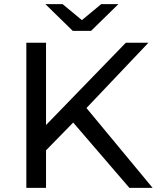

<svg xmlns="http://www.w3.org/2000/svg" viewBox="-20 -906 758 926"><path d="M696 -700H587L202 -303V-700H107V0H202V-181L333 -315L604 0H716L397 -385ZM551 -886H468L375 -809L282 -886H199L331 -757H419Z"/></svg>

Font: Montserrat-Alt1 Med
Style: Regular
Weight: 500
Designer: Differentunic
Foundry: Differentunic
Version: Version 7.222